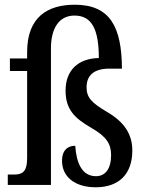

<svg xmlns="http://www.w3.org/2000/svg" viewBox="-20 -784 617 814"><path d="M386 10C482 10 541 -44 541 -146C541 -215 507 -267 433 -310C368 -348 347 -371 347 -414C347 -464 378 -493 443 -493H497C496 -668 448 -764 297 -764C183 -764 95 -713 95 -563V-536H22V-483H95V-114C95 -52 72 -44 38 -44H13V0H196V-579C196 -665 231 -718 296 -718C369 -718 399 -660 399 -538C310 -536 258 -485 258 -400C258 -320 296 -283 367 -242C433 -204 451 -173 451 -126C451 -68 426 -37 387 -37C328 -37 304 -92 299 -166C273 -166 243 -153 243 -102C243 -34 298 10 386 10Z"/></svg>

Font: Noto Serif Thai Condensed Medium
Style: Regular
Weight: 500
Width: 3
Designer: Monotype Design Team
Foundry: Monotype Imaging Inc.
Version: Version 2.002